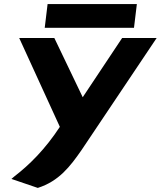

<svg xmlns="http://www.w3.org/2000/svg" viewBox="-20 -678 787 940"><path d="M650 -658H213L199 -542H636ZM50 186 36 198 165 242C269 209 324 136 379 57L747 -492H578L385 -202L246 -492H74L273 -57C201 53 124 129 50 186Z"/></svg>

Font: Bluebird
Style: SfBdExtObl
Weight: 700
Designer: Jasper
Foundry: Cannot Into Space Fonts
Version: Version 0.98